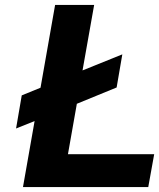

<svg xmlns="http://www.w3.org/2000/svg" viewBox="-20 -757 645 777"><path d="M73 0 120 -267 45 -237 68 -371 144 -402 203 -737H361L314 -472L475 -537L452 -403L291 -337L255 -133H604L580 0Z"/></svg>

Font: Tomorrow SemiBold
Style: Italic
Weight: 600
Italic angle: -10°
Designer: Tony de Marco, Monica Rizzolli
Foundry: Just in Type
Version: Version 2.002